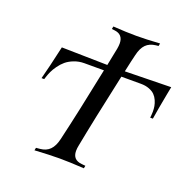

<svg xmlns="http://www.w3.org/2000/svg" viewBox="-129 -856 966 981"><g transform="rotate(20 353.5 -366.0)"><path d="M160.6 0 163.6 -14.6 185.1 -16.6Q217.8 -19.5 237.8 -39.6Q257.8 -59.6 267.1 -100.1Q304.7 -260.3 354.5 -505.4H248Q218.8 -505.4 193.1 -495.4Q167.5 -485.4 150.6 -471.2Q133.8 -457 120.1 -437.7Q106.4 -418.5 99.4 -403.1Q92.3 -387.7 87.4 -372.6L83 -358.9H68.4Q85 -419.9 112.3 -542Q162.6 -541 361.3 -537.1Q364.7 -554.7 371.3 -587.2Q377.9 -619.6 380.4 -632.3Q383.3 -648.4 383.3 -661.6Q383.3 -711.4 333.5 -716.3L320.3 -717.8L323.2 -732.4Q397 -727.5 449.2 -727.5Q502 -727.5 577.1 -732.4L574.2 -717.8L560.1 -716.3Q526.4 -712.4 506.8 -692.6Q487.3 -672.9 478 -632.3Q470.7 -603.5 456.5 -537.1Q669.9 -541 707 -542Q706.5 -540 698.7 -499.3Q690.9 -458.5 684.1 -420.4Q677.2 -382.3 673.8 -358.9H659.2L660.6 -372.6Q661.6 -384.3 661.6 -392.1Q661.6 -407.7 659.2 -421.9Q656.7 -436 649.9 -451.7Q643.1 -467.3 631.8 -478.8Q620.6 -490.2 600.8 -497.8Q581.1 -505.4 555.7 -505.4H449.2Q391.6 -242.2 364.7 -100.1Q361.3 -84.5 361.3 -70.3Q361.3 -21 411.6 -16.6L432.1 -14.6L429.2 0Q348.1 -4.9 295.9 -4.9Q243.2 -4.9 160.6 0Z"/></g></svg>

Font: Flanker
Style: Italic
Weight: 400
Italic angle: -12°
Designer: Flanker
Version: Version 2.027